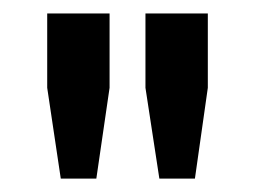

<svg xmlns="http://www.w3.org/2000/svg" viewBox="-20 -782 385 290"><path d="M145.5 -649.4 125.5 -512.2H71.8L51.3 -649.4V-761.7H145.5ZM293.9 -649.4 274.4 -512.2H220.7L199.7 -649.4V-761.7H293.9Z"/></svg>

Font: Ufes Sans SemiBold
Style: Regular
Weight: 600
Designer: Ricardo Esteves & Filipe Motta
Foundry: ProDesignUfes - Ricardo Esteves, Filipe Motta (This is a derivative work, based on Roboto family, by Christian Robertson
Version: Version 2.0